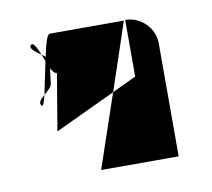

<svg xmlns="http://www.w3.org/2000/svg" viewBox="-47 -641 461 417"><g transform="rotate(-10 183.0 -432.0)"><path d="M42 -436C45 -433 48 -442 52 -458C43 -450 36 -443 42 -436ZM42 -570C35 -563 49 -554 61 -545C54 -562 48 -575 42 -570ZM52 -458C56 -477 62 -505 67 -530L61 -545C64 -543 67 -541 69 -539C75 -566 80 -587 87 -587H250L200 -438L66 -375L87 -500C83 -500 78 -505 74 -513L70 -481C70 -473 60 -465 52 -458ZM145 -276H316V-526C316 -559 287 -588 253 -588V-463L200 -438Z"/></g></svg>

Font: bitstorm
Style: Regular
Weight: 400
Version: Version 0.2